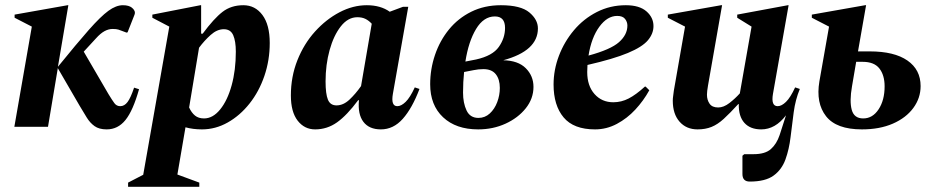

<svg xmlns="http://www.w3.org/2000/svg" viewBox="-20 -486 3587 736"><path d="M35 0 102 -384 36 -418V-430L239 -466H242L202 -230Q275 -320 320.5 -371.5Q366 -423 395.5 -444.5Q425 -466 451 -466Q463 -466 471.5 -463.5Q480 -461 485 -457Q492 -452 495.5 -444.5Q499 -437 495 -428L469 -362L465 -361L449 -367Q442 -370 434 -372.5Q426 -375 412 -375Q396 -375 380.5 -366.5Q365 -358 348 -339L301 -288L396 -125Q410 -102 418.5 -90.5Q427 -79 441 -79Q457 -79 469 -95Q481 -111 494 -150L513 -144Q490 -62 461 -26Q432 10 389 10Q360 10 342.5 -2.5Q325 -15 312.5 -35.5Q300 -56 285 -81L202 -224V-227L164 0Z M471 230V214L529 184L629 -384L564 -418V-430L748 -466H751V-357H757Q800 -415 833 -440.5Q866 -466 913 -466Q958 -466 986 -428.5Q1014 -391 1014 -321Q1014 -255 993.5 -195Q973 -135 936.5 -89Q900 -43 853 -16.5Q806 10 754 10Q720 10 691 2L660 183L744 214V230ZM838 -374Q812 -374 787.5 -352Q763 -330 743 -303L705 -74Q714 -54 727.5 -43Q741 -32 762 -32Q796 -32 824 -66.5Q852 -101 868 -159Q884 -217 884 -288Q884 -328 874 -351Q864 -374 838 -374Z M1188 10Q1147 10 1121 -23.5Q1095 -57 1095 -120Q1095 -192 1120 -255Q1145 -318 1187.5 -365Q1230 -412 1281.5 -439Q1333 -466 1386 -466Q1439 -466 1474 -441L1525 -460H1545L1486 -126Q1478 -79 1503 -79Q1518 -79 1535 -95.5Q1552 -112 1570 -151L1588 -145Q1560 -71 1524 -30.5Q1488 10 1440 10Q1395 10 1373 -19Q1351 -48 1356 -102H1353Q1310 -44 1272 -17Q1234 10 1188 10ZM1228 -174Q1228 -126 1237 -104Q1246 -82 1270 -82Q1296 -82 1319.5 -104Q1343 -126 1364 -156L1405 -395Q1394 -407 1381 -413.5Q1368 -420 1350 -420Q1314 -420 1286.5 -385Q1259 -350 1243.5 -294Q1228 -238 1228 -174Z M2025 -153Q2025 -108 1995.5 -71Q1966 -34 1918 -12Q1870 10 1813 10Q1728 10 1678.5 -36.5Q1629 -83 1629 -163Q1629 -221 1647.5 -275.5Q1666 -330 1701 -373Q1736 -416 1786.5 -441Q1837 -466 1900 -466Q1976 -466 2009 -438.5Q2042 -411 2042 -377Q2042 -291 1909 -255Q1966 -254 1995.5 -224.5Q2025 -195 2025 -153ZM1877 -423Q1834 -423 1805 -375Q1776 -327 1764 -250L1805 -258Q1868 -272 1892 -306Q1916 -340 1916 -379Q1916 -423 1877 -423ZM1814 -34Q1839 -34 1857.5 -51Q1876 -68 1886 -94.5Q1896 -121 1896 -149Q1896 -182 1880.5 -201.5Q1865 -221 1833 -221Q1814 -221 1795 -217L1759 -210Q1755 -172 1755 -131Q1755 -91 1768.5 -62.5Q1782 -34 1814 -34Z M2261 10Q2179 10 2140.5 -36Q2102 -82 2102 -162Q2102 -218 2122.5 -272Q2143 -326 2180 -370Q2217 -414 2268 -440Q2319 -466 2379 -466Q2431 -466 2458 -442.5Q2485 -419 2485 -386Q2485 -357 2463.5 -331.5Q2442 -306 2387 -283Q2332 -260 2232 -237Q2231 -224 2231 -210Q2231 -157 2259 -125.5Q2287 -94 2331 -94Q2362 -94 2390 -108.5Q2418 -123 2452 -154H2455L2469 -140Q2447 -100 2415.5 -66Q2384 -32 2344.5 -11Q2305 10 2261 10ZM2346 -425Q2308 -425 2277.5 -383.5Q2247 -342 2236 -273Q2321 -296 2353 -324.5Q2385 -353 2385 -388Q2385 -402 2376 -413.5Q2367 -425 2346 -425Z M2654 10Q2611 10 2585 -19.5Q2559 -49 2559 -100Q2559 -109 2560.5 -118.5Q2562 -128 2563 -138L2606 -384L2540 -418V-430L2744 -466H2748L2694 -158Q2690 -135 2690 -123Q2690 -103 2700 -88.5Q2710 -74 2733 -74Q2754 -74 2776 -91Q2798 -108 2816 -128L2861 -384L2806 -418V-430L3000 -466H3003L2943 -126Q2935 -79 2961 -79Q2976 -79 2993 -95.5Q3010 -112 3028 -151L3046 -145Q3029 -104 3022.5 -55.5Q3016 -7 3010.5 39.5Q3005 86 2991 125Q2977 164 2945.5 187Q2914 210 2854 210Q2826 210 2826 181V111L2833 105H2869Q2913 105 2935 85.5Q2957 66 2968.5 32Q2980 -2 2993 -44Q2952 10 2898 10Q2856 10 2833.5 -15Q2811 -40 2812 -87H2810Q2778 -52 2754.5 -30.5Q2731 -9 2707.5 0.5Q2684 10 2654 10Z M3158 -384 3092 -418V-430L3296 -466H3300L3269 -289H3314Q3408 -289 3458.5 -254Q3509 -219 3509 -156Q3509 -110 3481 -72Q3453 -34 3402.5 -12Q3352 10 3284 10Q3186 10 3146.5 -40.5Q3107 -91 3121 -174ZM3246 -155Q3236 -98 3245 -65Q3254 -32 3289 -32Q3325 -32 3348 -67Q3371 -102 3371 -155Q3371 -198 3351 -223.5Q3331 -249 3287 -249H3262Z"/></svg>

Font: Spectral
Style: Bold Italic
Weight: 700
Italic angle: -10°
Designer: Jean-Baptiste Levee
Foundry: Production Type
Version: Version 2.001